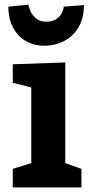

<svg xmlns="http://www.w3.org/2000/svg" viewBox="-20 -810 402 830"><path d="M332 -80.1V0H35.2V-80.1L115.2 -105V-432.1L35.2 -452.1V-532.2L262.2 -540V-105ZM180.2 -716.3Q210.9 -716.3 228 -730.7Q245.1 -745.1 250.5 -760.5Q255.9 -775.9 255.9 -781.2L342.8 -788.1Q342.8 -731.9 319.8 -692.6Q296.9 -653.3 257.3 -632.8Q217.8 -612.3 169.9 -612.3Q127 -612.3 92 -632.3Q57.1 -652.3 36.6 -690.7Q16.1 -729 16.1 -781.2L103 -790Q103 -785.2 109.4 -767.1Q115.7 -749 133.3 -732.7Q150.9 -716.3 180.2 -716.3Z"/></svg>

Font: Kadwa
Style: Regular
Weight: 400
Designer: Sol Matas
Foundry: Sol Matas
Version: Version 1.000;PS 001.000;hotconv 1.0.70;makeotf.lib2.5.58329